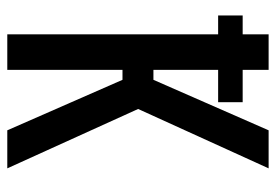

<svg xmlns="http://www.w3.org/2000/svg" viewBox="-138 -638 775 540"><g transform="rotate(90 250.0 -367.5)"><path d="M76 0V-593H23V-662H76V-735H176V-662H267V-593H176V-411H204L346 -735H453L286 -368L453 0H346L204 -324H176V0Z"/></g></svg>

Font: Iosevka Custom Semibold
Style: Regular
Weight: 600
Designer: Belleve Invis
Foundry: Belleve Invis
Version: Version 27.0.2; ttfautohint (v1.8.4)